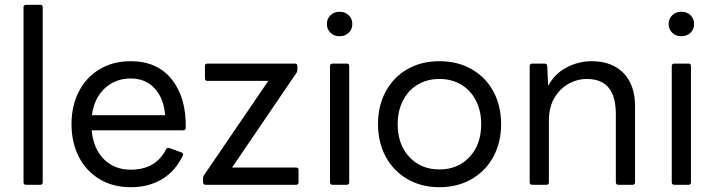

<svg xmlns="http://www.w3.org/2000/svg" viewBox="-20 -770 2977 800"><path d="M89 0Q78 0 78 -11V-740Q78 -750 89 -750H148Q158 -750 158 -740V-11Q158 0 148 0Z M278 -253Q278 -329 308.5 -388.5Q339 -448 395 -481.5Q451 -515 525 -515Q635 -515 695.5 -439.5Q756 -364 754 -238Q754 -227 743 -227H362Q369 -151 412.5 -107Q456 -63 525 -63Q629 -63 672 -148Q676 -156 686 -153L736 -135Q741 -133 742.5 -129.5Q744 -126 742 -122Q710 -56 654.5 -23Q599 10 525 10Q450 10 394 -24Q338 -58 308 -117.5Q278 -177 278 -253ZM668 -290Q663 -359 625 -401Q587 -443 525 -443Q460 -443 416 -401.5Q372 -360 363 -290Z M836 0Q832 0 829 -3Q826 -6 826 -11V-27Q826 -35 830 -40L1098 -433H844Q834 -433 834 -444V-495Q834 -505 844 -505H1209Q1219 -505 1219 -495V-479Q1219 -471 1215 -466L947 -72H1213Q1224 -72 1224 -62V-11Q1224 0 1213 0Z M1342 -670Q1342 -692 1357 -706.5Q1372 -721 1395 -721Q1418 -721 1433 -706.5Q1448 -692 1448 -670Q1448 -648 1433 -633.5Q1418 -619 1395 -619Q1372 -619 1357 -633.5Q1342 -648 1342 -670ZM1366 0Q1355 0 1355 -11V-495Q1355 -505 1366 -505H1425Q1435 -505 1435 -495V-11Q1435 0 1425 0Z M1555 -253Q1555 -329 1587 -388.5Q1619 -448 1677 -481.5Q1735 -515 1811 -515Q1887 -515 1945.5 -481.5Q2004 -448 2036 -388.5Q2068 -329 2068 -253Q2068 -177 2036 -117.5Q2004 -58 1945.5 -24Q1887 10 1811 10Q1735 10 1677 -24Q1619 -58 1587 -117.5Q1555 -177 1555 -253ZM1985 -253Q1985 -308 1963 -351Q1941 -394 1901.5 -417.5Q1862 -441 1811 -441Q1760 -441 1720.5 -417.5Q1681 -394 1659 -351Q1637 -308 1637 -253Q1637 -168 1685.5 -116Q1734 -64 1811 -64Q1888 -64 1936.5 -116Q1985 -168 1985 -253Z M2198 0Q2187 0 2187 -11V-495Q2187 -505 2198 -505H2249Q2260 -505 2260 -495L2264 -412Q2290 -462 2340 -488.5Q2390 -515 2445 -515Q2530 -515 2578 -465.5Q2626 -416 2626 -328V-11Q2626 0 2616 0H2557Q2546 0 2546 -11V-295Q2546 -368 2516 -404.5Q2486 -441 2424 -441Q2386 -441 2350 -421.5Q2314 -402 2290.5 -363Q2267 -324 2267 -267V-11Q2267 0 2257 0Z M2766 -670Q2766 -692 2781 -706.5Q2796 -721 2819 -721Q2842 -721 2857 -706.5Q2872 -692 2872 -670Q2872 -648 2857 -633.5Q2842 -619 2819 -619Q2796 -619 2781 -633.5Q2766 -648 2766 -670ZM2790 0Q2779 0 2779 -11V-495Q2779 -505 2790 -505H2849Q2859 -505 2859 -495V-11Q2859 0 2849 0Z"/></svg>

Font: LINE Seed Sans KR Regular
Style: Regular
Weight: 400
Designer: LINE VX Design & Sandoll Inc & Dalton Maag Ltd
Foundry: Sandoll Inc.
Version: Version 1.000